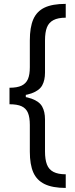

<svg xmlns="http://www.w3.org/2000/svg" viewBox="-20 -842 381 977"><path d="M131.8 -500V-636.7Q131.8 -703.1 149.4 -743.7Q167 -784.2 206.5 -803.2Q246.1 -822.3 314.5 -822.3V-752Q275.4 -752 252 -739.7Q228.5 -727.5 218.8 -702.6Q209 -677.7 209 -635.7V-472.7Q209 -433.6 194.8 -407.7Q180.7 -381.8 141.1 -367.2Q101.6 -352.5 28.3 -352.5V-395.5Q67.4 -395.5 89.8 -406.2Q112.3 -417 122.1 -439.5Q131.8 -461.9 131.8 -500ZM131.8 -70.3V-206.1Q131.8 -245.1 122.1 -268.1Q112.3 -291 89.8 -301.3Q67.4 -311.5 28.3 -311.5V-354.5Q101.6 -354.5 141.1 -339.8Q180.7 -325.2 194.8 -299.3Q209 -273.4 209 -234.4V-71.3Q209 -30.3 218.8 -4.9Q228.5 20.5 252 32.7Q275.4 44.9 314.5 44.9V114.3Q247.1 114.3 207 94.7Q167 75.2 149.4 35.2Q131.8 -4.9 131.8 -70.3ZM28.3 -395.5H111.3V-311.5H28.3Z"/></svg>

Font: WEMIX Pretendard Variable
Style: Regular
Weight: 400
Designer: Base glyphs from Inter by Rasmus Andersson; Hangeul glyphs from Noto Sans CJK(Source Han Sans) by Jang Soo-young and Kan
Foundry: Kil Hyung-jin
Version: Version 1.000;Glyphs 3.2 (3208)